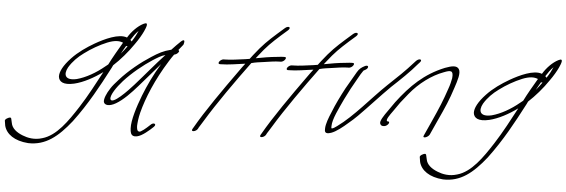

<svg xmlns="http://www.w3.org/2000/svg" viewBox="-113 -910 4022 1365"><g transform="rotate(5 1898.0 -227.5)"><path d="M-55 124 -50 155C-35 213 24 257 123 264C247 268 334 197 426 81C526 -52 600 -191 660 -306L668 -321C670 -326 673 -333 677 -340C724 -383 778 -445 817 -503C843 -539 864 -576 875 -600C886 -625 909 -674 866 -652C826 -632 785 -590 758 -545C699 -568 598 -520 532 -482C477 -450 420 -411 374 -362C322 -307 298 -260 300 -226C304 -191 335 -168 413 -186C477 -201 551 -241 612 -286C571 -209 517 -106 464 -24C395 83 320 192 221 220C165 238 115 227 80 213C36 196 1 169 -5 131L-12 100C-13 97 -16 94 -21 94C-28 94 -62 108 -55 124ZM359 -297C386 -342 422 -377 462 -406C510 -442 567 -475 621 -497C671 -517 705 -518 733 -506C706 -460 666 -392 642 -343L622 -327C562 -277 492 -237 428 -220C345 -201 330 -244 359 -297ZM836 -599C826 -576 815 -553 793 -520C790 -523 788 -528 783 -530C799 -555 816 -581 836 -599ZM757 -485C760 -483 764 -483 768 -484C755 -466 741 -447 724 -427C735 -448 747 -468 757 -485Z M672 -175C646 -136 630 -96 634 -75C640 -51 675 -46 721 -73C771 -102 823 -156 870 -210C919 -265 967 -323 1016 -378C966 -296 930 -219 900 -143C868 -60 837 38 840 96C841 124 847 141 861 147C895 161 943 124 978 94L1002 72C1027 49 998 37 978 59L955 80C941 93 927 103 915 110C909 114 902 115 897 112C888 109 885 96 884 75C885 51 888 19 898 -21C925 -127 982 -265 1068 -402C1079 -421 1092 -438 1102 -453C1112 -455 1124 -461 1131 -471C1138 -480 1137 -485 1129 -488C1142 -505 1153 -518 1162 -529C1172 -559 1166 -572 1141 -549C1129 -538 1095 -504 1079 -486C1078 -485 1076 -485 1075 -485C1025 -473 990 -454 941 -422C872 -378 788 -311 725 -240C703 -216 684 -194 672 -175ZM756 -234C814 -298 890 -359 953 -400C985 -420 1010 -437 1041 -445C975 -375 907 -291 840 -216C802 -173 691 -55 678 -100C674 -128 712 -185 756 -234Z M1426 -432C1419 -422 1422 -414 1431 -414H1439C1493 -414 1555 -426 1612 -433C1599 -416 1586 -399 1573 -380C1469 -235 1354 -71 1284 52L1278 62C1265 86 1305 79 1317 57L1322 47C1326 40 1338 23 1354 -4C1430 -130 1554 -306 1654 -441C1683 -449 1711 -452 1740 -456C1773 -461 1824 -469 1852 -469H1861C1871 -469 1884 -476 1891 -486C1899 -497 1898 -505 1887 -505H1878C1872 -505 1857 -504 1834 -501C1787 -497 1727 -487 1682 -478C1687 -485 1692 -491 1697 -497C1753 -569 1783 -597 1846 -654L1894 -696C1919 -719 1894 -730 1871 -710L1822 -667C1757 -609 1722 -576 1662 -499C1655 -490 1648 -480 1640 -470C1631 -469 1619 -467 1609 -465C1563 -459 1505 -450 1463 -450H1456C1446 -450 1432 -441 1426 -432Z M1912 -432C1905 -422 1908 -414 1917 -414H1925C1979 -414 2041 -426 2098 -433C2085 -416 2072 -399 2059 -380C1955 -235 1840 -71 1770 52L1764 62C1751 86 1791 79 1803 57L1808 47C1812 40 1824 23 1840 -4C1916 -130 2040 -306 2140 -441C2169 -449 2197 -452 2226 -456C2259 -461 2310 -469 2338 -469H2347C2357 -469 2370 -476 2377 -486C2385 -497 2384 -505 2373 -505H2364C2358 -505 2343 -504 2320 -501C2273 -497 2213 -487 2168 -478C2173 -485 2178 -491 2183 -497C2239 -569 2269 -597 2332 -654L2380 -696C2405 -719 2380 -730 2357 -710L2308 -667C2243 -609 2208 -576 2148 -499C2141 -490 2134 -480 2126 -470C2117 -469 2105 -467 2095 -465C2049 -459 1991 -450 1949 -450H1942C1932 -450 1918 -441 1912 -432Z M2407 -442C2387 -406 2361 -363 2337 -321C2307 -265 2274 -198 2254 -146C2234 -100 2218 -56 2217 -25C2216 -4 2216 19 2263 3C2298 -9 2344 -46 2379 -77C2401 -95 2422 -114 2443 -135C2514 -206 2587 -288 2659 -359C2718 -414 2786 -478 2836 -538L2848 -551C2852 -556 2855 -560 2855 -564C2854 -577 2833 -573 2818 -557L2806 -544C2755 -486 2692 -426 2632 -370C2521 -264 2417 -132 2301 -48C2289 -39 2273 -28 2263 -28C2261 -31 2260 -36 2261 -45C2261 -94 2302 -174 2334 -243C2359 -295 2388 -348 2417 -398C2431 -423 2440 -439 2453 -457C2461 -462 2474 -467 2480 -476C2486 -485 2485 -494 2475 -494C2470 -494 2465 -493 2460 -490C2438 -479 2422 -468 2407 -442Z M2653 -190C2624 -150 2596 -108 2605 -91C2609 -82 2616 -77 2625 -77H2633C2643 -77 2656 -85 2663 -95C2670 -105 2668 -113 2658 -113H2652C2640 -123 2666 -158 2689 -190L2733 -253C2749 -274 2766 -295 2785 -318C2852 -401 2940 -465 3022 -495C3072 -515 3092 -515 3086 -458C3082 -436 3076 -410 3065 -380C3036 -294 3015 -243 2965 -133L2921 -36C2908 -11 2950 -23 2962 -45L3006 -142C3058 -254 3080 -305 3108 -392C3125 -444 3145 -501 3127 -528C3110 -552 3076 -545 3028 -527C2885 -469 2791 -377 2697 -253Z M2906 124 2911 155C2926 213 2985 257 3084 264C3208 268 3295 197 3387 81C3487 -52 3561 -191 3621 -306L3629 -321C3631 -326 3634 -333 3638 -340C3685 -383 3739 -445 3778 -503C3804 -539 3825 -576 3836 -600C3847 -625 3870 -674 3827 -652C3787 -632 3746 -590 3719 -545C3660 -568 3559 -520 3493 -482C3438 -450 3381 -411 3335 -362C3283 -307 3259 -260 3261 -226C3265 -191 3296 -168 3374 -186C3438 -201 3512 -241 3573 -286C3532 -209 3478 -106 3425 -24C3356 83 3281 192 3182 220C3126 238 3076 227 3041 213C2997 196 2962 169 2956 131L2949 100C2948 97 2945 94 2940 94C2933 94 2899 108 2906 124ZM3320 -297C3347 -342 3383 -377 3423 -406C3471 -442 3528 -475 3582 -497C3632 -517 3666 -518 3694 -506C3667 -460 3627 -392 3603 -343L3583 -327C3523 -277 3453 -237 3389 -220C3306 -201 3291 -244 3320 -297ZM3797 -599C3787 -576 3776 -553 3754 -520C3751 -523 3749 -528 3744 -530C3760 -555 3777 -581 3797 -599ZM3718 -485C3721 -483 3725 -483 3729 -484C3716 -466 3702 -447 3685 -427C3696 -448 3708 -468 3718 -485Z"/></g></svg>

Font: Stray Cat
Style: UltObl
Weight: 400
Version: Version 1.0